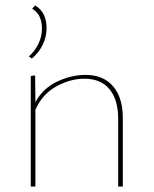

<svg xmlns="http://www.w3.org/2000/svg" viewBox="-20 -685 565 705"><path d="M97 -470 86 -478Q108 -497 121 -524Q134 -551 134 -579Q134 -633 98 -653L109 -665Q132 -651 141.5 -630Q151 -609 151 -581Q151 -550 137 -521Q123 -492 97 -470ZM431 -251V0H414V-248Q414 -319 382 -357.5Q350 -396 290 -396Q238 -396 186.5 -367.5Q135 -339 110 -282V0H93V-406L109 -408L110 -310Q138 -361 190 -385.5Q242 -410 294 -410Q359 -410 395 -368.5Q431 -327 431 -251Z"/></svg>

Font: Ysabeau Infant Thin
Style: Regular
Weight: 200
Designer: Christian Thalmann (Catharsis Fonts)
Version: Version 0.003